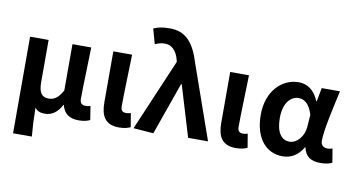

<svg xmlns="http://www.w3.org/2000/svg" viewBox="-92 -1050 2750 1490"><g transform="rotate(10 1283.5 -305.5)"><path d="M79 201H227C220 120 217 66 216 -25C237 3 265 9 296 9C349 9 395 -23 426 -84H429C444 -19 488 14 562 14C605 14 630 6 651 -4L634 -112C622 -108 609 -106 599 -106C569 -106 551 -117 551 -152C551 -257 558 -423 561 -560H413V-195C378 -131 345 -112 303 -112C249 -112 225 -145 225 -229V-560H79Z M880 14C924 14 948 6 970 -4L952 -112C940 -108 927 -106 918 -106C888 -106 873 -117 873 -152C873 -257 880 -423 883 -560H735V-159C735 -54 769 14 880 14Z M1151 12 1297 -401H1302L1423 0H1580L1378 -575C1329 -738 1261 -812 1137 -812C1074 -812 1043 -803 1009 -789L1042 -670C1066 -681 1086 -689 1120 -689C1171 -689 1212 -652 1230 -582L1234 -565L993 0Z M1801 14C1845 14 1869 6 1891 -4L1873 -112C1861 -108 1848 -106 1839 -106C1809 -106 1794 -117 1794 -152C1794 -257 1801 -423 1804 -560H1656V-159C1656 -54 1690 14 1801 14Z M2169 14C2237 14 2290 -19 2329 -85H2333C2347 -14 2393 14 2468 14C2510 14 2540 6 2559 -4L2541 -113C2528 -108 2515 -106 2504 -106C2472 -106 2449 -121 2449 -158C2449 -248 2492 -425 2521 -560H2377L2357 -453H2353C2318 -539 2259 -574 2194 -574C2064 -574 1947 -463 1947 -275C1947 -93 2036 14 2169 14ZM2203 -107C2138 -107 2097 -162 2097 -277C2097 -398 2156 -453 2215 -453C2262 -453 2301 -422 2326 -341L2319 -242C2313 -168 2259 -107 2203 -107Z"/></g></svg>

Font: Noto Sans Japanese Bold
Style: Bold
Weight: 700
Designer: Ryoko NISHIZUKA (kana & ideographs); Paul D. Hunt (Latin, Greek & Cyrillic); Wenlong ZHANG (bopomofo); Sandoll Communica
Foundry: Adobe Systems Incorporated
Version: Version 1.000;PS 1;hotconv 1.0.78;makeotf.lib2.5.61930